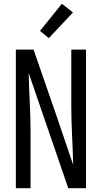

<svg xmlns="http://www.w3.org/2000/svg" viewBox="-20 -998 540 1018"><path d="M64 0V-735H158L284 -371L368 -124Q366 -204 362 -283Q358 -362 358 -441V-735H436V0H342L132 -611Q134 -531 138 -452Q142 -373 142 -294V0ZM239 -796 192 -834 308 -978 367 -932Z"/></svg>

Font: Iosevka
Style: Regular
Weight: 400
Monospace: yes
Designer: Belleve Invis
Foundry: Belleve Invis
Version: Version 33.2.3; ttfautohint (v1.8.4)